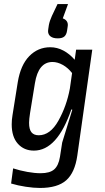

<svg xmlns="http://www.w3.org/2000/svg" viewBox="-20 -734 518 951"><path d="M237 -655 265 -714H317L291 -643Q316 -634 316 -610L315 -601L312 -581Q309 -562 298.5 -553Q288 -544 266 -544Q243 -544 230.5 -553.5Q218 -563 218 -580Q218 -587 219 -590L222 -610Q226 -631 237 -655ZM350 -438 357 -488H437L363 36Q351 121 308 159Q265 197 178 197Q147 197 107.5 191Q68 185 35 175L45 100Q79 111 115.5 117.5Q152 124 181 124Q227 124 248.5 105Q270 86 277 43L288 -28L338 -190L336 -192L333 -191Q263 12 148 12Q99 12 68.5 -22Q38 -56 38 -118Q38 -141 42 -164L68 -327Q82 -412 125 -456Q168 -500 229 -500Q263 -500 294 -483.5Q325 -467 350 -438ZM153 -322 129 -175Q124 -143 124 -126Q124 -93 136 -78.5Q148 -64 172 -64Q229 -64 269.5 -136.5Q310 -209 326 -295L337 -372Q317 -398 291 -412.5Q265 -427 240 -427Q170 -427 153 -322Z"/></svg>

Font: Ropa Sans
Style: Italic
Weight: 400
Version: Version 1.100